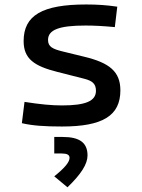

<svg xmlns="http://www.w3.org/2000/svg" viewBox="-20 -547 626 845"><path d="M252.9 9.8C432.6 9.8 509.8 -38.1 509.8 -149.4C509.8 -232.4 460.9 -270.5 352.5 -296.9L256.8 -320.3C212.4 -331.1 191.4 -340.8 191.4 -371.1C191.4 -416 240.2 -434.6 356.4 -434.6C394.5 -434.6 432.6 -432.6 485.4 -427.7L496.1 -517.6C450.2 -524.4 409.2 -527.3 359.4 -527.3C166 -527.3 84 -479.5 84 -366.2C84 -288.1 130.4 -256.3 232.4 -230.5L351.6 -200.2C385.7 -191.4 402.3 -178.7 402.3 -147.5C402.3 -102.5 357.4 -83 252.9 -83C206.1 -83 156.2 -87.9 87.9 -98.6L76.2 -4.9C122.1 5.9 174.8 9.8 252.9 9.8ZM276.9 277.3C337.4 219.2 365.2 174.8 365.2 137.2C365.2 81.1 330.6 55.7 255.4 55.7H218.8V128.4H250.5C274.9 128.4 286.1 134.3 286.1 147.5C286.1 166.5 265.1 191.9 218.8 229Z"/></svg>

Font: CaskaydiaCove Nerd Font
Style: Regular
Weight: 400
Designer: Aaron Bell
Foundry: Saja Typeworks
Version: Version 2111.1;Nerd Fonts 2.3.3